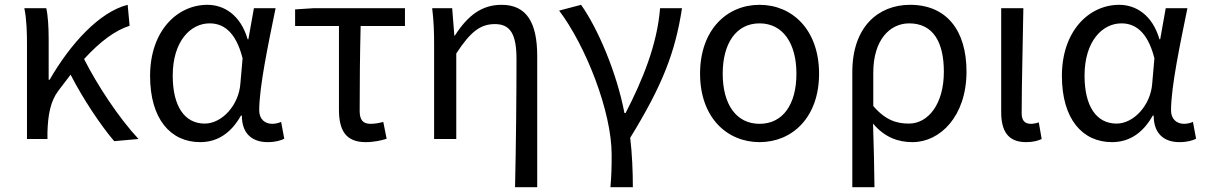

<svg xmlns="http://www.w3.org/2000/svg" viewBox="-20 -577 5001 797"><path d="M454 9 555 0C472 -89 383 -225 329 -332C396 -405 458 -451 518 -470L510 -557C393 -528 272 -395 186 -246H182V-416C182 -464 179 -514 172 -543H81C91 -495 92 -438 92 -394V0H177V-28C179 -99 189 -156 222 -200L273 -267C325 -166 397 -58 454 9Z M811 13C882 13 939 -24 980 -97H984C984 -22 1027 13 1091 13C1123 13 1146 6 1160 -1L1147 -71C1136 -66 1122 -63 1110 -63C1080 -63 1056 -82 1056 -119C1056 -218 1095 -400 1124 -543H1034L1011 -414H1008C978 -517 908 -557 841 -557C715 -557 603 -448 603 -262C603 -83 688 13 811 13ZM830 -64C746 -64 697 -136 697 -263C697 -406 771 -480 850 -480C901 -480 957 -453 987 -335L978 -232C972 -140 901 -64 830 -64Z M1498 13C1532 13 1563 6 1585 -1L1571 -71C1553 -66 1536 -63 1518 -63C1488 -63 1473 -78 1473 -116C1473 -226 1474 -346 1477 -469H1661V-543H1282L1205 -538V-469H1387V-122C1387 -35 1416 13 1498 13Z M2118 200H2210V-344C2210 -482 2167 -557 2062 -557C1982 -557 1923 -515 1868 -429H1866L1857 -543H1774C1781 -486 1782 -438 1782 -394V0H1874V-355C1934 -447 1975 -477 2035 -477C2099 -477 2124 -434 2124 -332C2124 -176 2122 23 2118 200Z M2514 200H2607C2607 137 2604 60 2596 -5C2730 -223 2783 -360 2811 -543H2720C2708 -391 2647 -244 2577 -108H2572C2540 -277 2460 -462 2392 -557L2301 -533C2410 -389 2519 -116 2519 65C2519 125 2518 150 2514 200Z M3133 13C3269 13 3380 -90 3380 -271C3380 -453 3269 -557 3133 -557C2997 -557 2886 -453 2886 -271C2886 -90 2997 13 3133 13ZM3133 -63C3036 -63 2980 -144 2980 -271C2980 -397 3036 -480 3133 -480C3230 -480 3286 -397 3286 -271C3286 -144 3230 -63 3133 -63Z M3518 200H3610C3609 103 3607 34 3604 -64C3653 -6 3709 13 3768 13C3882 13 3992 -94 3992 -280C3992 -451 3909 -557 3758 -557C3626 -557 3518 -466 3518 -278ZM3753 -64C3705 -64 3657 -76 3605 -137V-275C3605 -413 3675 -480 3754 -480C3855 -480 3898 -400 3898 -279C3898 -145 3833 -64 3753 -64Z M4239 13C4270 13 4289 7 4304 0L4292 -69C4280 -65 4269 -63 4259 -63C4236 -63 4221 -75 4221 -106C4221 -237 4226 -396 4228 -543H4136V-112C4136 -32 4165 13 4239 13Z M4596 13C4667 13 4724 -24 4765 -97H4769C4769 -22 4812 13 4876 13C4908 13 4931 6 4945 -1L4932 -71C4921 -66 4907 -63 4895 -63C4865 -63 4841 -82 4841 -119C4841 -218 4880 -400 4909 -543H4819L4796 -414H4793C4763 -517 4693 -557 4626 -557C4500 -557 4388 -448 4388 -262C4388 -83 4473 13 4596 13ZM4615 -64C4531 -64 4482 -136 4482 -263C4482 -406 4556 -480 4635 -480C4686 -480 4742 -453 4772 -335L4763 -232C4757 -140 4686 -64 4615 -64Z"/></svg>

Font: Noto Sans CJK JP
Style: Regular
Weight: 400
Designer: Ryoko NISHIZUKA 西塚涼子 (kana, bopomofo & ideographs); Paul D. Hunt (Latin, Greek & Cyrillic); Sandoll Communications 산돌커뮤니
Foundry: Adobe
Version: Version 2.004;hotconv 1.0.118;makeotfexe 2.5.65603